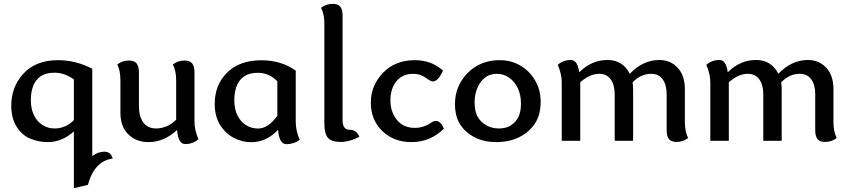

<svg xmlns="http://www.w3.org/2000/svg" viewBox="-20 -740 4464 1009"><path d="M267.1 -64.9Q324.7 -64.9 368.2 -108.4V-322.8Q319.8 -357.9 266.1 -357.9Q221.2 -357.9 193.8 -339.1Q166.5 -320.3 154.3 -288.1Q142.1 -255.9 142.1 -214.8Q142.1 -167 158.7 -133.8Q175.3 -100.6 203.6 -82.8Q231.9 -64.9 267.1 -64.9ZM368.2 249V-49.3Q305.7 6.8 231 6.8Q182.6 6.8 138.7 -11.5Q94.7 -29.8 66.9 -75Q39.1 -120.1 39.1 -185.1Q39.1 -279.8 99.1 -348.6Q164.6 -423.8 285.2 -423.8Q377.9 -423.8 464.8 -378.9V80.6Q494.6 57.1 528.8 57.1Q562.5 57.1 572.3 92.8Q475.6 106.9 441.9 231.4Z M953.6 17.1Q916 17.1 910.6 -57.1Q842.8 6.8 759.8 6.8Q695.8 6.8 654.3 -33.9Q612.8 -74.7 612.8 -147V-315.9Q612.8 -372.1 596.2 -400.9Q622.1 -421.9 657.7 -421.9Q686 -421.9 698 -406.5Q710 -391.1 710 -360.4V-182.1Q710 -127.9 733.2 -96.4Q756.3 -64.9 800.8 -64.9Q827.6 -64.9 855.7 -76.4Q883.8 -87.9 905.8 -111.3V-315.9Q905.8 -370.1 888.2 -400.9Q914.1 -421.9 949.7 -421.9Q978 -421.9 990 -406.5Q1002 -391.1 1002 -360.4V-100.6Q1002 -56.6 1022.9 -8.3Q993.2 17.1 953.6 17.1Z M1484.9 17.6Q1446.8 17.6 1441.4 -58.1Q1379.9 7.3 1300.3 7.3Q1252 7.3 1208 -15.9Q1164.1 -39.1 1136.2 -84.2Q1108.4 -129.4 1108.4 -194.3Q1108.4 -289.6 1168.5 -353.5Q1234.4 -423.3 1354.5 -423.3Q1457.5 -423.3 1534.2 -368.7V-100.1Q1534.2 -50.8 1555.2 -5.4Q1524.9 17.6 1484.9 17.6ZM1336.4 -64.5Q1390.1 -64.5 1437.5 -132.3V-313Q1393.6 -357.4 1335.4 -357.4Q1290.5 -357.4 1263.2 -338.6Q1235.8 -319.8 1223.6 -287.6Q1211.4 -255.4 1211.4 -214.4Q1211.4 -166.5 1228 -133.3Q1244.6 -100.1 1272.9 -82.3Q1301.3 -64.5 1336.4 -64.5Z M1770.5 5.9Q1721.2 5.9 1702.9 -16.4Q1684.6 -38.6 1684.6 -89.8V-613.8Q1684.6 -668 1667 -698.7Q1692.9 -719.7 1728.5 -719.7Q1756.8 -719.7 1768.6 -704.3Q1780.3 -689 1780.3 -658.2V-108.9Q1780.3 -58.1 1816.9 -58.1Q1853.5 -58.1 1868.7 -21Q1816.4 5.9 1770.5 5.9Z M2142.6 6.8Q2049.3 6.8 1989 -51.5Q1928.7 -109.9 1928.7 -201.2Q1928.7 -289.6 1992.2 -356.7Q2055.7 -423.8 2160.6 -423.8Q2247.1 -423.8 2308.1 -369.1Q2282.2 -312 2254.4 -312Q2243.7 -312 2215.8 -332Q2188 -352.1 2152.3 -352.1Q2094.7 -352.1 2063.2 -313Q2031.7 -273.9 2031.7 -211.9Q2031.7 -152.3 2065.7 -110.1Q2099.6 -67.9 2160.6 -67.9Q2205.6 -67.9 2246.6 -95.7Q2259.3 -104.5 2271 -104.5Q2295.4 -104.5 2313 -64Q2241.2 6.8 2142.6 6.8Z M2587.9 6.8Q2525.4 6.8 2476.6 -17.3Q2427.7 -41.5 2399.4 -84.2Q2371.1 -127 2371.1 -192.4Q2371.1 -256.8 2401.6 -309.6Q2432.1 -362.3 2485.1 -393.1Q2538.1 -423.8 2605 -423.8Q2667 -423.8 2715.8 -394.8Q2764.6 -365.7 2793 -315.9Q2821.3 -266.1 2821.3 -206.1Q2821.3 -136.2 2791 -90.6Q2760.7 -44.9 2708.3 -19Q2655.8 6.8 2587.9 6.8ZM2602.1 -64.9Q2641.1 -64.9 2666.7 -82.5Q2692.4 -100.1 2705.1 -127Q2717.8 -153.8 2717.8 -195.3Q2717.8 -241.2 2701.2 -276.4Q2684.6 -311.5 2655.8 -331.8Q2627 -352.1 2590.8 -352.1Q2552.7 -352.1 2526.6 -330.3Q2500.5 -308.6 2487.3 -274.7Q2474.1 -240.7 2474.1 -203.1Q2474.1 -152.3 2491.2 -124.3Q2508.3 -96.2 2537.4 -80.6Q2566.4 -64.9 2602.1 -64.9Z M3535.2 5.9Q3506.8 5.9 3495.1 -9.5Q3483.4 -24.9 3483.4 -55.7V-244.1Q3483.4 -293.9 3462.6 -323Q3441.9 -352.1 3401.4 -352.1Q3348.1 -352.1 3304.2 -307.1Q3307.1 -290.5 3307.1 -271V0H3210.4V-244.1Q3210.4 -293.9 3189.5 -323Q3168.5 -352.1 3128.4 -352.1Q3079.6 -352.1 3029.3 -307.6V0H2932.1V-307.1Q2932.1 -351.1 2911.1 -399.4Q2940.4 -424.8 2980 -424.8Q3015.1 -424.8 3023.4 -361.3H3024.9Q3089.8 -424.8 3172.4 -424.8Q3252.9 -424.8 3289.6 -352.1Q3358.9 -424.8 3445.3 -424.8Q3502.9 -424.8 3541 -384.3Q3579.1 -343.8 3579.1 -271V-100.1Q3579.1 -45.9 3596.7 -15.1Q3570.8 5.9 3535.2 5.9Z M4315.9 5.9Q4287.6 5.9 4275.9 -9.5Q4264.2 -24.9 4264.2 -55.7V-244.1Q4264.2 -293.9 4243.4 -323Q4222.7 -352.1 4182.1 -352.1Q4128.9 -352.1 4085 -307.1Q4087.9 -290.5 4087.9 -271V0H3991.2V-244.1Q3991.2 -293.9 3970.2 -323Q3949.2 -352.1 3909.2 -352.1Q3860.4 -352.1 3810.1 -307.6V0H3712.9V-307.1Q3712.9 -351.1 3691.9 -399.4Q3721.2 -424.8 3760.7 -424.8Q3795.9 -424.8 3804.2 -361.3H3805.7Q3870.6 -424.8 3953.1 -424.8Q4033.7 -424.8 4070.3 -352.1Q4139.6 -424.8 4226.1 -424.8Q4283.7 -424.8 4321.8 -384.3Q4359.9 -343.8 4359.9 -271V-100.1Q4359.9 -45.9 4377.4 -15.1Q4351.6 5.9 4315.9 5.9Z"/></svg>

Font: Bainsley
Style: Regular
Weight: 400
Designer: Paul James MIller
Foundry: High-Logic / Made with FontCreator
Version: Version 1.411;March 28, 2021;FontCreator 13.0.0.2683 64-bit